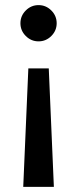

<svg xmlns="http://www.w3.org/2000/svg" viewBox="-20 -548 292 752"><path d="M131 -386Q102 -386 81 -407Q60 -428 60 -457Q60 -486 81 -507Q102 -528 131 -528Q160 -528 181 -507Q202 -486 202 -457Q202 -428 181 -407Q160 -386 131 -386ZM171 -280H91L71 184H191Z"/></svg>

Font: Voces
Style: Regular
Weight: 400
Designer: Ana Paula Megda, Pablo Ugerman
Foundry: Ana Paula Megda, Pablo Ugerman
Version: Version 1.100